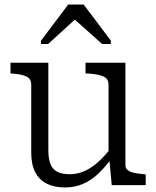

<svg xmlns="http://www.w3.org/2000/svg" viewBox="-20 -812 686 842"><path d="M192 -537V-152Q192 -117 201 -93.5Q210 -70 230.5 -59Q251 -48 286 -48Q319 -48 350 -61.5Q381 -75 411 -102Q441 -129 470 -168L471 -120Q441 -78 409 -48.5Q377 -19 341.5 -4.5Q306 10 265 10Q218 10 185 -6.5Q152 -23 134.5 -57Q117 -91 117 -141V-440Q117 -466 97 -476Q77 -486 38 -489L26 -490V-537ZM530 -537V-88Q530 -74 540 -66Q550 -58 568.5 -54Q587 -50 612 -48L619 -47V0H470L459 -119L456 -125V-440Q456 -466 435 -476Q414 -486 374 -489L355 -490V-537ZM347 -792H279L160 -634V-619H191L338 -753L280 -751L428 -619H466V-634Z"/></svg>

Font: Roboto Serif Light
Style: Regular
Weight: 300
Designer: Greg Gazdowicz
Foundry: Commercial Type
Version: Version 1.008